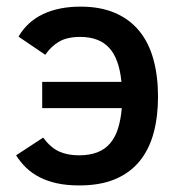

<svg xmlns="http://www.w3.org/2000/svg" viewBox="-20 -547 550 582"><path d="M36.1 -436Q63 -481.9 110.8 -504.4Q158.7 -526.9 224.1 -526.9Q284.7 -526.9 329.1 -507.6Q373.5 -488.3 402.3 -452.9Q431.2 -417.5 445.1 -366.9Q459 -316.4 459 -253.9Q459 -193.8 445.8 -144.5Q432.6 -95.2 404.1 -59.6Q375.5 -23.9 330.1 -4.4Q284.7 15.1 220.2 15.1Q183.1 15.1 153.6 8.8Q124 2.4 100.6 -9.5Q77.1 -21.5 59.6 -38.3Q42 -55.2 28.8 -76.2L110.8 -129.9Q133.3 -99.6 158.9 -87.9Q184.6 -76.2 219.2 -76.2Q252 -76.2 275.4 -85.4Q298.8 -94.7 314.2 -113Q329.6 -131.3 337.9 -158Q346.2 -184.6 349.1 -219.2H107.9V-298.8H348.1Q341.3 -369.1 310.8 -402.1Q280.3 -435.1 223.1 -435.1Q184.1 -435.1 159.7 -421.1Q135.3 -407.2 117.2 -380.9Z"/></svg>

Font: Clear Sans Medium
Style: Regular
Weight: 500
Foundry: Intel Corporation
Version: Version 1.00